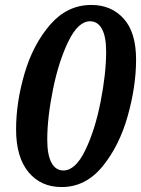

<svg xmlns="http://www.w3.org/2000/svg" viewBox="-20 -745 570 776"><path d="M45 -222Q45 -332 79.5 -449Q114 -566 183 -645.5Q252 -725 349 -725Q430 -725 480 -669.5Q530 -614 530 -504Q530 -396 496 -275.5Q462 -155 394 -72Q326 11 229 11Q145 11 95 -49.5Q45 -110 45 -222ZM409 -536Q409 -597 392 -628Q375 -659 344 -659Q296 -659 256.5 -578Q217 -497 194 -383Q171 -269 171 -181Q171 -119 188 -87.5Q205 -56 236 -56Q285 -56 324.5 -137.5Q364 -219 386.5 -333.5Q409 -448 409 -536Z"/></svg>

Font: Noto Serif Narrow
Style: Bold Italic
Weight: 700
Width: 4
Italic angle: -12°
Designer: Monotype Design Team
Foundry: Monotype Imaging Inc.
Version: Version 1.001